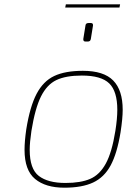

<svg xmlns="http://www.w3.org/2000/svg" viewBox="-20 -866 600 892"><path d="M94 -170Q94 -209 102 -265Q119 -371 150 -430Q181 -489 232 -513Q283 -537 365 -537Q462 -537 506 -492Q550 -447 550 -356Q550 -316 540 -251Q524 -153 494 -97.5Q464 -42 412.5 -18Q361 6 279 6Q192 6 143 -34.5Q94 -75 94 -170ZM516 -258Q525 -315 525 -356Q525 -442 487.5 -478.5Q450 -515 360 -515Q286 -515 242 -494Q198 -473 170.5 -418Q143 -363 126 -258Q118 -204 118 -170Q118 -81 160.5 -48.5Q203 -16 284 -16Q355 -16 399 -35Q443 -54 471.5 -106Q500 -158 516 -258ZM367 -683V-685L377 -747Q378 -759 391 -759H402Q412 -759 412 -750V-747L402 -685Q400 -673 388 -673H377Q367 -673 367 -683ZM286 -846H538L535 -831H283Z"/></svg>

Font: Exo Thin
Style: Italic
Weight: 250
Italic angle: -9°
Designer: Natanael Gama
Foundry: Natanael Gama
Version: Version 1.500; ttfautohint (v1.6)